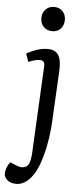

<svg xmlns="http://www.w3.org/2000/svg" viewBox="-98 -787 458 1050"><g transform="rotate(5 131.0 -262.0)"><path d="M91 -686Q91 -715 109 -734Q127 -753 156 -753Q185 -753 202.5 -734.5Q220 -716 220 -687Q220 -658 202.5 -639Q185 -620 156 -620Q127 -620 109 -638.5Q91 -657 91 -686ZM199 -122Q196 -68 185.5 -8.5Q175 51 157 102.5Q139 154 114 184Q77 229 33 229Q2 229 -16 213.5Q-34 198 -34 179Q-34 165 -28.5 148.5Q-23 132 -10 114L31 131Q57 141 77.5 130.5Q98 120 102 82Q105 63 105.5 49Q106 35 107 19Q108 3 109 -23L129 -416Q131 -440 124.5 -448.5Q118 -457 104 -457Q76 -457 41 -441L25 -486Q44 -497 76 -509Q108 -521 141 -521Q182 -521 199.5 -494Q217 -467 214 -408Z"/></g></svg>

Font: Literata 12pt
Style: Italic
Weight: 400
Italic angle: -2°
Designer: Latin by Veronika Burian and Jose Scaglione. Greek by Irene Vlachou. Cyrillic by Vera Evstafieva
Foundry: TypeTogether
Version: Version 3.002